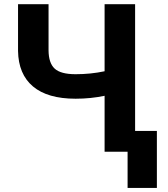

<svg xmlns="http://www.w3.org/2000/svg" viewBox="-20 -731 808 925"><path d="M66.9 0ZM630.9 -710.9V0H483.9V-269.5Q417 -255.4 344.2 -255.4Q209 -255.4 138.9 -314.5Q68.8 -373.5 66.9 -485.4V-710.9H213.9V-488.3Q214.4 -427.2 243.4 -400.4Q272.5 -373.5 344.2 -373.5Q417 -373.5 483.9 -387.7V-710.9ZM735.8 174.3H594.7V-100.1H735.8Z"/></svg>

Font: Roboto-o
Style: o-Bold
Weight: 700
Designer: Google
Version: Version 2.134; 2016; ttfautohint (v1.6)